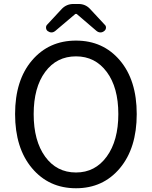

<svg xmlns="http://www.w3.org/2000/svg" viewBox="-20 -956 781 988"><path d="M57.6 -369.1Q57.6 -543 144.5 -645Q231.4 -747.1 371.1 -747.1Q510.7 -747.1 597.2 -645Q683.6 -543 683.6 -369.1Q683.6 -194.3 597.2 -90.8Q510.7 12.7 371.1 12.7Q231.4 12.7 144.5 -90.8Q57.6 -194.3 57.6 -369.1ZM371.1 -68.4Q469.7 -68.4 529.3 -150.4Q588.9 -232.4 588.9 -369.1Q588.9 -505.9 529.3 -585.9Q469.7 -666 371.1 -666Q271.5 -666 212.4 -585.9Q153.3 -505.9 153.3 -368.7Q153.3 -231.4 212.4 -149.9Q271.5 -68.4 371.1 -68.4ZM225.6 -795.9Q216.8 -802.7 216.8 -814.5Q216.8 -823.2 222.7 -829.1L298.8 -911.1Q323.2 -935.5 357.4 -935.5H384.8Q418.9 -935.5 442.4 -911.1L518.6 -829.1Q525.4 -823.2 525.4 -814.5Q525.4 -802.7 515.6 -795.9Q506.8 -789.1 497.1 -789.1Q486.3 -789.1 476.6 -796.9L375 -883.8Q373 -884.8 371.1 -884.8Q369.1 -884.8 367.2 -883.8L264.6 -796.9Q254.9 -789.1 245.1 -789.1Q235.4 -789.1 225.6 -795.9Z"/></svg>

Font: Gen Jyuu GothicL Regular
Style: Regular
Weight: 400
Designer: [Source Han Sans]
Ryoko NISHIZUKA  (kana & ideographs); Paul D. Hunt (Latin, Greek & Cyrillic); Wenlong ZHANG  (bopomofo
Version: Version 1.002.20150607